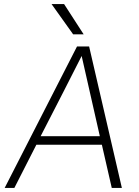

<svg xmlns="http://www.w3.org/2000/svg" viewBox="-20 -930 690 950"><path d="M484 -214H160L51 0H3L361 -700H421L583 0H533ZM181 -256H474L384 -653L294 -476ZM235 -910H297L394 -760H342Z"/></svg>

Font: Retni Sans Light
Style: Italic
Weight: 300
Italic angle: -8°
Designer: Vitaly Kuzmin
Foundry: ParaType Ltd.
Version: Version 1.00;June 10, 2019;FontCreator 11.5.0.2425 64-bit; t